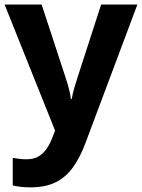

<svg xmlns="http://www.w3.org/2000/svg" viewBox="-20 -566 611 826"><path d="M-0.2 -546.4H159.1L261.6 -234.1Q266.8 -219.3 271.3 -203.4Q275.8 -187.6 279.5 -171.7Q283.1 -155.8 284.7 -140.5H288.7Q292.2 -162.5 299.4 -187.1Q306.6 -211.7 313.9 -233.8L415 -546.4H571L347.3 50.2Q324.7 110.6 294.3 153.3Q263.9 195.9 219.8 218Q175.7 240 110.8 240Q85.6 240 67 237.5Q48.4 235 34.8 232V113.2Q45.8 115.2 61.3 117.2Q76.8 119.2 93.8 119.2Q125.4 119.2 146.1 106.8Q166.7 94.4 180.9 73.5Q195.1 52.6 204.9 26.6L217 -4.1Z"/></svg>

Font: Noto Sans Khmer UI
Style: Regular
Weight: 400
Designer: Danh Hong and the Monotype Design Team
Foundry: Monotype Imaging Inc.
Version: Version 2.002